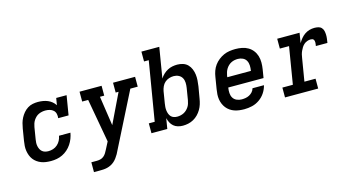

<svg xmlns="http://www.w3.org/2000/svg" viewBox="-95 -1132 3190 1733"><g transform="rotate(-15 1500.0 -265.0)"><path d="M254 8Q230 8 207 5Q184 2 163 -6Q142 -14 124 -27Q106 -40 93 -57Q80 -74 72 -95Q64 -116 60.5 -138.5Q57 -161 58.5 -185Q60 -209 64 -232L82 -342Q86 -366 92.5 -390Q99 -414 111 -437Q123 -460 140 -480Q157 -500 179 -514Q201 -528 226 -533Q251 -538 275 -538Q299 -538 322.5 -534Q346 -530 366.5 -521.5Q387 -513 404.5 -498.5Q422 -484 434 -465L445 -530H542L512 -349H415Q418 -369 413.5 -389Q409 -409 395 -422Q381 -435 361.5 -440.5Q342 -446 321 -446Q306 -446 290 -443Q274 -440 258.5 -433Q243 -426 230.5 -414Q218 -402 209 -388Q200 -374 195 -358.5Q190 -343 187 -327L169 -217Q166 -201 165.5 -185Q165 -169 168 -154Q171 -139 178 -125Q185 -111 196.5 -101.5Q208 -92 223 -88Q238 -84 254 -84Q276 -84 298 -91Q320 -98 338 -114Q356 -130 366.5 -150.5Q377 -171 381 -194H488Q483 -166 473 -140Q463 -114 447 -90Q431 -66 409 -46.5Q387 -27 361 -14.5Q335 -2 308 3Q281 8 254 8Z M601 205V113H652Q669 113 686 109Q703 105 717 93.5Q731 82 740.5 66.5Q750 51 758 35Q758 35 758 34.5Q758 34 758 34L759 33L792 -31L719 -438H663V-530H869V-438H829L870 -162L1003 -438H976V-530H1182V-438H1113L854 75Q851 82 847.5 88Q844 94 841 101Q831 118 819.5 134Q808 150 793.5 163Q779 176 761.5 185Q744 194 725.5 198.5Q707 203 688.5 204Q670 205 652 205Z M1486 8Q1462 8 1439.5 1.5Q1417 -5 1400 -19.5Q1383 -34 1372.5 -54.5Q1362 -75 1357 -97L1341 0H1193V-92H1248L1340 -643H1296V-735H1463L1416 -451Q1429 -472 1447 -489Q1465 -506 1486.5 -517.5Q1508 -529 1531 -533.5Q1554 -538 1577 -538Q1605 -538 1631 -529.5Q1657 -521 1675 -502.5Q1693 -484 1703 -459.5Q1713 -435 1716.5 -408.5Q1720 -382 1718 -354Q1716 -326 1712 -298L1693 -188Q1689 -163 1681.5 -138.5Q1674 -114 1660.5 -91Q1647 -68 1628 -48.5Q1609 -29 1585.5 -16Q1562 -3 1536.5 2.5Q1511 8 1486 8ZM1458 -84Q1473 -84 1489 -87.5Q1505 -91 1519.5 -98.5Q1534 -106 1546 -117.5Q1558 -129 1567 -143Q1576 -157 1580.5 -172.5Q1585 -188 1588 -203L1606 -313Q1610 -337 1609 -361.5Q1608 -386 1597 -405.5Q1586 -425 1565 -435.5Q1544 -446 1519 -446Q1519 -446 1519 -446Q1519 -446 1519 -446Q1497 -446 1475.5 -439Q1454 -432 1437 -417Q1420 -402 1410.5 -381Q1401 -360 1397 -339L1379 -229Q1376 -212 1375 -195.5Q1374 -179 1376 -163Q1378 -147 1383.5 -132Q1389 -117 1399.5 -105.5Q1410 -94 1425.5 -89Q1441 -84 1458 -84Z M2060 8Q2036 8 2012.5 5Q1989 2 1967.5 -5.5Q1946 -13 1927.5 -26Q1909 -39 1895.5 -56Q1882 -73 1873 -94Q1864 -115 1860.5 -138Q1857 -161 1858.5 -184.5Q1860 -208 1864 -232L1882 -342Q1886 -369 1895.5 -396Q1905 -423 1922 -446.5Q1939 -470 1962.5 -488.5Q1986 -507 2012 -518.5Q2038 -530 2066 -534Q2094 -538 2121 -538Q2152 -538 2182.5 -532Q2213 -526 2238.5 -511Q2264 -496 2282 -472.5Q2300 -449 2308.5 -420.5Q2317 -392 2317 -360.5Q2317 -329 2312 -298L2299 -219H1969V-217Q1965 -192 1966.5 -167.5Q1968 -143 1979.5 -123.5Q1991 -104 2013 -94Q2035 -84 2060 -84Q2077 -84 2095.5 -87Q2114 -90 2131 -99Q2148 -108 2161 -122.5Q2174 -137 2179 -156H2286Q2277 -119 2255.5 -86.5Q2234 -54 2201.5 -31.5Q2169 -9 2132.5 -0.5Q2096 8 2060 8ZM1985 -311H2206V-313Q2210 -337 2209 -361.5Q2208 -386 2197 -406Q2186 -426 2164.5 -436Q2143 -446 2119 -446Q2103 -446 2087.5 -443Q2072 -440 2057 -432.5Q2042 -425 2029.5 -413Q2017 -401 2008.5 -387Q2000 -373 1995 -358Q1990 -343 1987 -327Z M2441 0V-92H2539L2596 -438H2510V-530H2719L2704 -437Q2716 -458 2732 -477.5Q2748 -497 2768.5 -511Q2789 -525 2812 -531.5Q2835 -538 2859 -538Q2877 -538 2895 -534Q2913 -530 2925 -517Q2937 -504 2941 -486.5Q2945 -469 2945.5 -450.5Q2946 -432 2943.5 -413.5Q2941 -395 2938 -376H2830Q2831 -384 2832.5 -392Q2834 -400 2834 -407.5Q2834 -415 2832.5 -422.5Q2831 -430 2826.5 -436Q2822 -442 2814.5 -444Q2807 -446 2799 -446Q2783 -446 2766.5 -440Q2750 -434 2737 -422.5Q2724 -411 2715 -396.5Q2706 -382 2699 -366.5Q2692 -351 2688 -335Q2684 -319 2682 -303L2647 -92H2751V0Z"/></g></svg>

Font: Iosevka Slab SmBdExObl
Style: Regular
Weight: 600
Width: 7
Italic angle: -9°
Monospace: yes
Designer: Belleve Invis
Foundry: Belleve Invis
Version: Version 11.1.0; ttfautohint (v1.8.3)